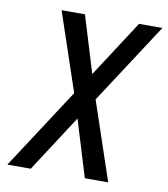

<svg xmlns="http://www.w3.org/2000/svg" viewBox="-82 -805 765 874"><g transform="rotate(10 300.0 -367.5)"><path d="M11 0 254 -373 132 -735H240L320 -473L490 -735H598L355 -362L477 0H369L289 -262L119 0Z"/></g></svg>

Font: Iosevka Aile Medium
Style: Italic
Weight: 500
Italic angle: -9°
Designer: Belleve Invis
Foundry: Belleve Invis
Version: Version 31.1.0; ttfautohint (v1.8.4)